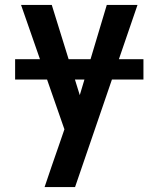

<svg xmlns="http://www.w3.org/2000/svg" viewBox="-20 -540 640 775"><path d="M160 215Q174 173 188.5 131Q203 89 218 46L240 -18L65 -520H189L302 -156L411 -520H535L283 215ZM41 -219V-301H559V-219Z"/></svg>

Font: Iosevka Aile
Style: Bold
Weight: 700
Designer: Belleve Invis
Foundry: Belleve Invis
Version: Version 28.0.1; ttfautohint (v1.8.4)